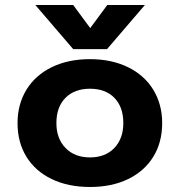

<svg xmlns="http://www.w3.org/2000/svg" viewBox="-20 -731 700 766"><path d="M121 -711H272L340 -619L408 -711H558L407 -535H272ZM50 -240Q50 -315 85.5 -373Q121 -431 186.5 -463Q252 -495 339 -495Q425 -495 490.5 -463Q556 -431 591.5 -373Q627 -315 627 -240Q627 -163 591.5 -105.5Q556 -48 491 -16.5Q426 15 339 15Q252 15 186.5 -16.5Q121 -48 85.5 -105.5Q50 -163 50 -240ZM472 -240Q472 -304 436.5 -340.5Q401 -377 339 -377Q277 -377 241 -340.5Q205 -304 205 -240Q205 -178 241.5 -140.5Q278 -103 339 -103Q400 -103 436 -140.5Q472 -178 472 -240Z"/></svg>

Font: Prompt SemiBold
Style: Regular
Weight: 600
Designer: Katatrad Team
Foundry: CadsonDemak
Version: Version 1.001